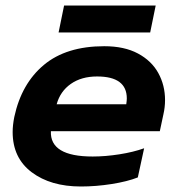

<svg xmlns="http://www.w3.org/2000/svg" viewBox="-20 -663 644 698"><path d="M213 -643H546L526 -545H193ZM26 -183Q26 -208 32 -238Q58 -359 139.5 -427Q221 -495 359 -495Q432 -495 481.5 -468.5Q531 -442 555.5 -397.5Q580 -353 580 -299Q580 -273 574 -247L561 -186H165Q161 -94 317 -94Q363 -94 414 -102Q465 -110 504 -124L481 -18Q443 -3 386 6Q329 15 274 15Q164 15 95 -37Q26 -89 26 -183ZM439 -284Q441 -298 441 -305Q441 -385 333 -385Q276 -385 237.5 -358Q199 -331 186 -284Z"/></svg>

Font: Prompt SemiBold
Style: Italic
Weight: 600
Italic angle: -12°
Designer: Katatrad Team
Foundry: CadsonDemak
Version: Version 1.001